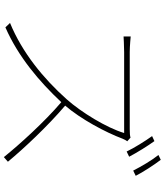

<svg xmlns="http://www.w3.org/2000/svg" viewBox="51 -885 854 996"><g transform="rotate(90 478.0 -387.0)"><path d="M793 -630C771 -672 736 -728 712 -761L686 -749C712 -713 748 -655 766 -617ZM694 -637C684 -634 670 -633 650 -633H250C219 -633 169 -638 169 -638V-601C169 -601 221 -604 250 -604H670C643 -513 562 -381 495 -306C388 -186 253 -75 99 -12L122 12C275 -55 403 -164 510 -278C613 -190 729 -62 795 20L819 -1C751 -83 636 -206 528 -298C598 -380 666 -506 700 -597C702 -602 709 -616 713 -620ZM784 -782C812 -747 843 -694 865 -651L892 -664C873 -702 835 -760 809 -794Z"/></g></svg>

Font: Kinto Sans Thin
Style: Regular
Weight: 100
Designer: Authors: Ryoko NISHIZUKA  (kana & ideographs); Paul D. Hunt (Latin, Greek & Cyrillic); Wenlong ZHANG  (bopomofo); Sandol
Foundry: Adobe Systems Incorporated, ookami Inc.
Version: Version 0.001